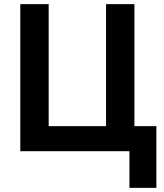

<svg xmlns="http://www.w3.org/2000/svg" viewBox="-20 -730 793 927"><path d="M605 177V0H78V-710H215V-121H492V-710H629V-121H735V177Z"/></svg>

Font: Raleway
Style: Bold
Weight: 700
Designer: Matt McInerney, Pablo Impallari, Rodrigo Fuenzalida
Foundry: Matt McInerney, Pablo Impallari, Rodrigo Fuenzalida
Version: Version 3.000